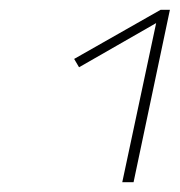

<svg xmlns="http://www.w3.org/2000/svg" viewBox="-20 -777 366 391"><path d="M326 -757 252 -406H229L298 -730L141 -640L131 -657L307 -757Z"/></svg>

Font: Ysabeau Extralight
Style: Italic
Weight: 200
Italic angle: -12°
Designer: Christian Thalmann (Catharsis Fonts)
Version: Version 0.003